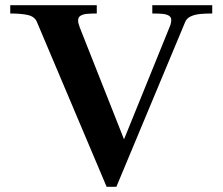

<svg xmlns="http://www.w3.org/2000/svg" viewBox="-20 -720 858 740"><path d="M19.5 -668V-700H353V-668Q328.5 -668 314 -666.5Q299.5 -665 290.2 -659.2Q281 -653.5 281 -641Q281 -631 287.5 -614L458 -183L634.5 -618Q640 -631 640 -643Q640 -654 631 -659.5Q622 -665 607 -666.5Q592 -668 567 -668V-700H798V-668Q770.5 -668 750.8 -666Q731 -664 715.5 -657Q700 -650 694 -636L428.5 0H391L122 -636Q113.5 -656 87.8 -662Q62 -668 19.5 -668Z"/></svg>

Font: Didactic
Style: Regular
Weight: 400
Designer: Tyler Finck
Foundry: Etcetera Type Co
Version: Version 3.007;FEAKit 1.0